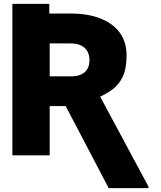

<svg xmlns="http://www.w3.org/2000/svg" viewBox="-20 -797 825 985"><path d="M43.5 -677.7V-777.3H232.9V-677.7ZM43.5 -727.5H344.2Q430.2 -727.5 494.4 -702.6Q558.6 -677.7 594 -629.9Q629.4 -582 629.4 -511.7Q629.4 -445.8 609.9 -404.1Q590.3 -362.3 555.4 -336.9Q520.5 -311.5 475.1 -293L409.7 -252.9H160.6L159.7 -405.3H344.2Q375 -405.3 396 -414.8Q417 -424.3 428 -442.9Q439 -461.4 439 -488.3Q439 -515.6 427.7 -534.7Q416.5 -553.7 395.3 -564Q374 -574.2 344.2 -574.2H234.9V0H43.5ZM537.6 168 285.6 -312.5H487.8L741.7 160.2V168Z"/></svg>

Font: Inter 20pt Black
Style: Regular
Weight: 900
Version: Version 4.001;git-66647c0bb